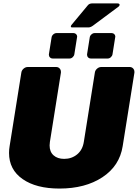

<svg xmlns="http://www.w3.org/2000/svg" viewBox="-20 -1095 812 1132"><path d="M405.8 -933.3Q397.5 -933.3 397.5 -939.2Q398.3 -940 398.3 -940.8Q398.3 -945 402.5 -949.2L496.7 -1062.5Q505.8 -1075 524.2 -1075H670Q685 -1075 685 -1067.5V-1065.8Q684.2 -1060 680 -1056.7L527.5 -943.3Q513.3 -933.3 501.7 -933.3ZM493.3 -775 509.2 -875Q510.8 -885 519.6 -892.5Q528.3 -900 538.3 -900H638.3Q647.5 -900 653.8 -893.8Q660 -887.5 660 -878.3Q660 -878.3 659.6 -876.7Q659.2 -875 659.2 -875L643.3 -775Q641.7 -765 633.3 -757.5Q625 -750 615 -750H515Q505.8 -750 499.6 -756.2Q493.3 -762.5 493.3 -771.7ZM268.3 -775 284.2 -875Q285 -881.7 289.6 -887.5Q294.2 -893.3 300.4 -896.7Q306.7 -900 313.3 -900H413.3Q422.5 -900 428.8 -893.8Q435 -887.5 435 -878.3Q435 -878.3 434.6 -876.7Q434.2 -875 434.2 -875L418.3 -775Q416.7 -765 408.3 -757.5Q400 -750 390 -750H290Q280.8 -750 274.6 -756.2Q268.3 -762.5 268.3 -771.7ZM33.3 -193.3Q33.3 -214.2 36.7 -233.3L105.8 -666.7Q107.5 -680 118.8 -690Q130 -700 144.2 -700H310.8Q323.3 -700 331.2 -691.7Q339.2 -683.3 339.2 -671.7V-666.7L274.2 -258.3Q272.5 -243.3 272.5 -237.5Q272.5 -200 295.8 -179.2Q319.2 -158.3 358.3 -158.3Q402.5 -158.3 434.6 -184.6Q466.7 -210.8 474.2 -258.3L539.2 -666.7Q540.8 -680 552.1 -690Q563.3 -700 577.5 -700H744.2Q756.7 -700 764.6 -691.7Q772.5 -683.3 772.5 -671.7V-666.7L703.3 -233.3Q685 -116.7 583.8 -50Q482.5 16.7 330.8 16.7Q193.3 16.7 113.3 -39.2Q33.3 -95 33.3 -193.3Z"/></svg>

Font: BoonTook Mon
Style: Italic
Weight: 400
Italic angle: -9°
Designer: Sungsit Sawaiwan
Foundry: FontUni
Version: Version 3.0